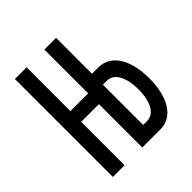

<svg xmlns="http://www.w3.org/2000/svg" viewBox="-187 -827 961 961"><g transform="rotate(-45 293.0 -346.5)"><path d="M66.4 0H149.4V-307.1H274.9V0H403.8C490.7 0 544.9 -85 544.9 -219.7C544.9 -354 490.7 -439 403.8 -439H357.9V-693.4H274.9V-383.3H149.4V-693.4H66.4ZM357.9 -76.7V-361.8H385.3C436 -361.8 467.3 -307.6 467.3 -219.7C467.3 -131.3 436 -76.7 385.3 -76.7Z"/></g></svg>

Font: Cascadia Code SemiLight
Style: Regular
Weight: 350
Monospace: yes
Designer: Aaron Bell
Foundry: Saja Typeworks
Version: Version 2404.023